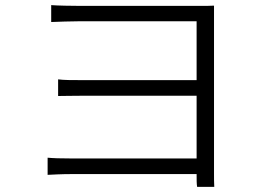

<svg xmlns="http://www.w3.org/2000/svg" viewBox="-20 -712 1040 750"><path d="M816 -35V-651C816 -668 816 -679 816 -690C801 -689 785 -689 761 -689H294C264 -689 202 -690 180 -692V-626C201 -627 264 -629 294 -629H748V-399H299C261 -399 229 -399 207 -402V-337C229 -337 261 -338 301 -338H748V-93H260C216 -93 186 -94 166 -96V-29C186 -30 220 -32 260 -32H748C748 -10 748 6 750 18H817C816 1 816 -14 816 -35Z"/></svg>

Font: Glow Sans SC Normal
Style: Regular
Weight: 400
Designer: Ryoko NISHIZUKA (kana, bopomofo & ideographs); Paul D. Hunt (Latin, Greek & Cyrillic); Sandoll Communications, Soo-young
Version: Version 0.93